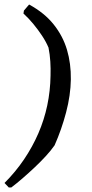

<svg xmlns="http://www.w3.org/2000/svg" viewBox="-35 -715 407 851"><path d="M94 -695Q162 -658 203 -606.5Q244 -555 262 -494Q280 -433 279 -363Q278 -293 258 -217Q238 -141 207 -71Q191 -48 168 -23Q145 2 119 26.5Q93 51 66.5 74Q40 97 15 116H4L-15 96Q34 47 71.5 -8.5Q109 -64 135 -124Q161 -184 174.5 -248Q188 -312 189 -380Q190 -411 188 -442.5Q186 -474 180 -504Q169 -530 151.5 -556.5Q134 -583 113 -608.5Q92 -634 69 -655L71 -668Z"/></svg>

Font: Labrada Medium
Style: Italic
Weight: 500
Italic angle: -7°
Designer: Mercedes Jáuregui
Foundry: Omnibus-Type Team
Version: Version 1.000